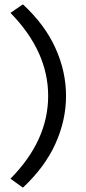

<svg xmlns="http://www.w3.org/2000/svg" viewBox="-20 -747 396 881"><path d="M85 114 28 73Q201 -102 201 -307Q201 -511 28 -688L85 -727Q186 -634 234.5 -526.2Q283 -418.5 283 -307Q283 -195 234.2 -87.2Q185.5 20.5 85 114Z"/></svg>

Font: Betina Sans
Style: Regular
Weight: 400
Designer: Jonathan Pinhorn (font) & Cristiano Sobral (main changes)
Version: Version 2.001;April 28, 2021;FontCreator 13.0.0.2655 32-bit;